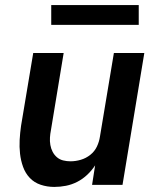

<svg xmlns="http://www.w3.org/2000/svg" viewBox="-20 -729 640 757"><path d="M194 8Q166 8 140.5 -0.5Q115 -9 97.5 -27.5Q80 -46 71 -71Q62 -96 59 -123Q56 -150 57.5 -177.5Q59 -205 63 -233L111 -520H231L181 -217Q178 -202 177 -187Q176 -172 178.5 -157.5Q181 -143 187.5 -130.5Q194 -118 204.5 -109Q215 -100 229 -96.5Q243 -93 258 -93Q278 -93 298.5 -99Q319 -105 336 -118.5Q353 -132 362 -151Q371 -170 374 -190L429 -520H549L463 0H343L355 -77Q342 -57 324 -40Q306 -23 284.5 -12Q263 -1 240 3.5Q217 8 194 8ZM182 -631V-709H527V-631Z"/></svg>

Font: Iosevka Aile
Style: Bold Italic
Weight: 700
Italic angle: -9°
Designer: Belleve Invis
Foundry: Belleve Invis
Version: Version 28.0.1; ttfautohint (v1.8.4)